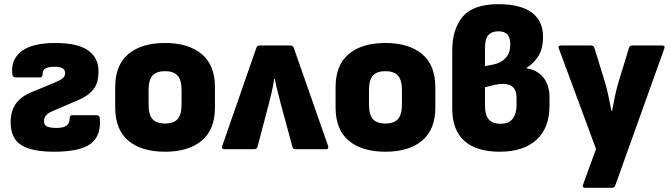

<svg xmlns="http://www.w3.org/2000/svg" viewBox="-20 -715 3215 920"><path d="M239 12Q131 12 81 -20.5Q31 -53 31 -129Q31 -181 54.5 -216Q78 -251 128 -272L241 -319Q268 -330 280 -339.5Q292 -349 292 -364Q292 -380 280.5 -387.5Q269 -395 240 -395Q212 -395 198 -387Q184 -379 184 -359Q184 -344 171 -344H54Q41 -344 39 -359Q31 -429 82.5 -469Q134 -509 245 -509Q351 -509 401.5 -474Q452 -439 452 -373Q452 -317 427 -286Q402 -255 354 -235L242 -187Q212 -175 201.5 -163.5Q191 -152 191 -134Q191 -115 206 -108.5Q221 -102 251 -102Q285 -102 299.5 -113.5Q314 -125 314 -149Q314 -163 327 -163H443Q457 -163 458 -149Q466 -66 415.5 -27Q365 12 239 12Z M771 12Q658 12 595 -41Q532 -94 532 -200V-297Q532 -403 595 -456Q658 -509 771 -509Q883 -509 946.5 -456Q1010 -403 1010 -297V-200Q1010 -94 946.5 -41Q883 12 771 12ZM771 -123Q811 -123 830.5 -144Q850 -165 850 -215V-283Q850 -332 830.5 -353Q811 -374 771 -374Q730 -374 711 -353Q692 -332 692 -283V-215Q692 -165 711 -144Q730 -123 771 -123Z M1056 0Q1040 0 1045 -16L1208 -485Q1212 -497 1225 -497H1371Q1384 -497 1388 -485L1552 -16Q1557 0 1541 0H1396Q1384 0 1381 -12L1326 -215Q1318 -248 1310.5 -276Q1303 -304 1297 -337H1294Q1289 -304 1282.5 -276.5Q1276 -249 1268 -217L1214 -12Q1211 0 1198 0Z M1827 12Q1714 12 1651 -41Q1588 -94 1588 -200V-297Q1588 -403 1651 -456Q1714 -509 1827 -509Q1939 -509 2002.5 -456Q2066 -403 2066 -297V-200Q2066 -94 2002.5 -41Q1939 12 1827 12ZM1827 -123Q1867 -123 1886.5 -144Q1906 -165 1906 -215V-283Q1906 -332 1886.5 -353Q1867 -374 1827 -374Q1786 -374 1767 -353Q1748 -332 1748 -283V-215Q1748 -165 1767 -144Q1786 -123 1827 -123Z M2374 12Q2264 12 2205.5 -39.5Q2147 -91 2147 -195V-474Q2147 -576 2197.5 -635.5Q2248 -695 2368 -695Q2474 -695 2528 -655Q2582 -615 2582 -540Q2582 -480 2558.5 -444.5Q2535 -409 2503 -390V-388Q2556 -379 2584.5 -342.5Q2613 -306 2613 -250V-209Q2613 -101 2550 -44.5Q2487 12 2374 12ZM2304 -398 2345 -406Q2382 -414 2403.5 -437.5Q2425 -461 2425 -502Q2425 -536 2411 -550.5Q2397 -565 2368 -565Q2336 -565 2320 -546.5Q2304 -528 2304 -487ZM2379 -122Q2419 -122 2437 -146.5Q2455 -171 2455 -209V-248Q2455 -313 2390 -313Q2371 -313 2349 -308Q2327 -303 2304 -297V-207Q2304 -165 2321.5 -143.5Q2339 -122 2379 -122Z M2785 185Q2768 185 2774 169L2836 -1L2658 -482Q2652 -497 2669 -497H2812Q2825 -497 2828 -486L2877 -327Q2887 -295 2894.5 -259Q2902 -223 2910 -184H2913Q2920 -223 2927.5 -258Q2935 -293 2945 -326L2994 -486Q2997 -497 3010 -497H3152Q3169 -497 3163 -482L2928 174Q2924 185 2912 185Z"/></svg>

Font: Sofia Sans Black
Style: Regular
Weight: 900
Designer: Botio Nikoltchev, Ani Petrova
Foundry: lettersoup
Version: Version 4.100; ttfautohint (v1.8.3)